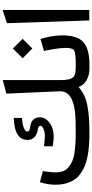

<svg xmlns="http://www.w3.org/2000/svg" viewBox="372 -1094 721 1506"><g transform="rotate(-90 733.0 -340.5)"><path d="M350.1 -355Q401.4 -349.6 419.9 -349.6Q451.7 -349.6 475.8 -360.6Q500 -371.6 500 -385.3Q500 -393.6 491.7 -398.4Q483.4 -403.3 465.3 -405.8Q432.6 -411.1 410.6 -431.4Q388.7 -451.7 388.7 -484.4Q388.7 -504.9 395.3 -521.7Q401.9 -538.6 414.3 -549.8Q426.8 -561 441.7 -569.3Q456.5 -577.6 476.1 -582.3Q495.6 -586.9 513.2 -589.6Q530.8 -592.3 551.3 -593.3L561.5 -593.8V-583.5V-538.1V-528.8L552.2 -528.3Q512.7 -525.9 483.9 -514.6Q455.1 -503.4 455.1 -488.3Q455.1 -476.1 465.3 -471.2Q475.6 -466.3 501.5 -462.9Q517.1 -460.4 529.1 -454.3Q541 -448.2 549.3 -439Q557.6 -429.7 562 -417.2Q566.4 -404.8 566.4 -389.2Q566.4 -335.9 506.3 -301.8Q468.3 -280.3 414.1 -280.3Q389.2 -280.3 347.7 -286.6L339.4 -288.1V-296.4V-345.2V-356ZM803.7 -85Q775.4 -59.6 740.7 -42.7Q706.1 -25.9 660.2 -16.6Q614.3 -7.3 563.7 -3.9Q513.2 -0.5 442.9 0Q390.6 0 347.2 -3.2Q303.7 -6.3 261.2 -14.6Q218.8 -22.9 185.8 -36.1Q152.8 -49.3 124.3 -70.1Q95.7 -90.8 77.1 -118.4Q58.6 -146 48.1 -183.6Q37.6 -221.2 37.6 -267.1Q37.6 -321.3 54.7 -379.9L57.1 -388.7L66.4 -386.2L135.7 -367.7L144 -365.7L143.1 -356.9Q134.3 -297.9 134.3 -266.1Q134.3 -231.9 144.5 -205.8Q154.8 -179.7 176 -162.6Q197.3 -145.5 223.4 -134.3Q249.5 -123 287.6 -117.4Q325.7 -111.8 362.8 -109.6Q399.9 -107.4 449.7 -107.4Q511.7 -107.4 545.9 -108.9Q586.4 -110.4 618.2 -114.5Q649.9 -118.7 679.9 -127.9Q710 -137.2 729.5 -150.9Q749 -164.6 760.5 -186.3Q772 -208 770.5 -236.8L752 -651.4L759.8 -653.3L846.2 -676.8L858.4 -680.2V-667.5V-221.7Q858.4 -204.1 859.9 -189.7Q861.3 -175.3 863.5 -164.3Q865.7 -153.3 869.9 -145Q874 -136.7 878.2 -130.9Q882.3 -125 888.9 -120.8Q895.5 -116.7 900.9 -114.5Q906.2 -112.3 914.8 -110.8Q923.3 -109.4 929.7 -108.9Q936 -108.4 946.3 -107.9L959.5 -107.4Q963.9 -107.4 967 -105.5Q970.2 -103.5 972.2 -99.4Q974.1 -95.2 975.1 -92Q976.1 -88.9 976.6 -82Q977.1 -75.2 977.1 -72.8Q977.1 -70.3 977.1 -62.5V-45.9Q977.1 -44.9 977.1 -43Q977.1 -36.6 977.1 -33.2Q977.1 -29.8 976.6 -23.7Q976.1 -17.6 974.9 -14.2Q973.6 -10.7 971.7 -7.1Q969.7 -3.4 966.3 -1.7Q962.9 0 958.5 0L939 -0.5Q893.1 -1.5 856 -23.4Q818.8 -45.4 803.7 -85Z M953.1 -107.4H979Q1068.4 -107.4 1089.6 -118.7Q1110.8 -129.9 1110.8 -187.5Q1110.8 -204.1 1108.6 -226.8Q1106.4 -249.5 1103.3 -269.8Q1100.1 -290 1096.9 -308.1Q1093.8 -326.2 1091.3 -336.9L1088.9 -347.7L1086.9 -356.4L1095.7 -358.9L1171.4 -381.3L1180.7 -384.3L1183.6 -375Q1184.6 -371.6 1186.3 -365.7Q1188 -359.9 1192.4 -341.8Q1196.8 -323.7 1200.2 -305.4Q1203.6 -287.1 1206.3 -261.5Q1209 -235.8 1209 -212.4Q1209 -95.7 1156.7 -47.9Q1104.5 0 977.1 0H953.1Q934.6 0 934.6 -45.9V-62.5Q934.6 -107.4 953.1 -107.4ZM1106 -600.6 1182.1 -523.9 1106 -447.8 1029.3 -523.9Z M1304.7 -647.5 1408.7 -680.7V-1H1326.2Z"/></g></svg>

Font: Samim Medium FD
Style: Medium-FD
Weight: 500
Foundry: DejaVu fonts team - Redesigned by Saber Rastikerdar
Version: Version 4.0.5